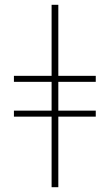

<svg xmlns="http://www.w3.org/2000/svg" viewBox="-20 -780 458 800"><path d="M195 0H223V-294H379V-319H223V-439H379V-464H223V-760H195V-464H38V-439H195V-319H38V-294H195Z"/></svg>

Font: Noto Serif ExtraCondensed Thin
Style: Regular
Weight: 100
Width: 2
Designer: Monotype Design Team
Foundry: Monotype Imaging Inc.
Version: Version 2.013